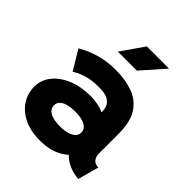

<svg xmlns="http://www.w3.org/2000/svg" viewBox="-202 -852 993 993"><g transform="rotate(45 294.5 -355.5)"><path d="M252.9 12.7Q320.4 12.7 368.1 -12Q415.7 -36.7 441 -77.7Q466.2 -118.7 466.2 -167.5Q466.2 -216.3 443.7 -254.3Q421.2 -292.4 378.3 -314.2Q335.4 -335.9 274.8 -335.9Q205.2 -335.9 150.9 -313.4Q96.6 -290.9 65.4 -252.1Q34.2 -213.4 34.2 -164.6Q34.2 -115.7 59.8 -75.5Q85.4 -35.3 134.3 -11.3Q183.3 12.7 252.9 12.7ZM374.8 -167.5Q374.8 -149.9 362 -137.6Q349.2 -125.3 326.7 -118.8Q304.1 -112.3 274.8 -112.3Q226.5 -112.3 200.6 -126.7Q174.8 -141.1 174.8 -167.5Q174.8 -193.8 200.6 -208.3Q226.5 -222.7 274.8 -222.7Q307 -222.7 329.4 -216.2Q351.8 -209.7 363.3 -197.4Q374.8 -185.1 374.8 -167.5ZM515.4 -154.8V-302.7Q515.4 -388.2 483.3 -436.3Q451.3 -484.4 396.7 -503.9Q342.2 -523.4 274.8 -523.4Q208.1 -523.4 159 -509Q109.9 -494.6 83 -480.2Q56.1 -465.8 56.1 -465.8L120.1 -358.9Q120.1 -358.9 137.7 -368.9Q155.3 -378.9 189.6 -388.9Q223.9 -398.9 274.6 -398.9Q301.6 -398.9 320.6 -393.7Q339.6 -388.5 351.5 -378.1Q363.5 -367.8 369.1 -352.8Q374.8 -337.8 374.8 -317.8V-223.2L387.5 -213.1V-127.9L374.8 -116.7Q374.8 -98.3 384.7 -77.1Q394.6 -56 414.2 -36.7Q433.8 -17.4 463.5 -4Q493.2 9.4 533 12.7L564.6 -102.5Q540 -102.5 527.7 -117.7Q515.4 -132.8 515.4 -154.8ZM351.2 -597.7 461.5 -722.7H299L212.1 -597.7Z"/></g></svg>

Font: Giphurs SC
Style: Regular
Weight: 400
Version: Version 0.920